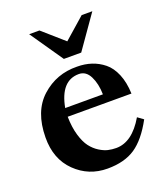

<svg xmlns="http://www.w3.org/2000/svg" viewBox="-135 -805 789 914"><g transform="rotate(-20 260.0 -347.5)"><path d="M440 -712 323 -545H235L120 -712H172L279 -618L386 -712ZM496 -144Q449 -57 394 -20Q339 17 253 17Q158 17 91 -48.5Q24 -114 25 -223Q26 -355 101.5 -423Q177 -491 281 -489Q320 -489 353.5 -478Q387 -467 415.5 -444Q444 -421 461.5 -379Q479 -337 481 -280H158Q159 -226 171 -185.5Q183 -145 200.5 -122Q218 -99 241 -84.5Q264 -70 284 -65.5Q304 -61 325 -61Q406 -61 467 -165ZM352 -323Q351 -377 332 -415Q313 -453 277 -453Q185 -453 161 -323Z"/></g></svg>

Font: GFS Artemisia
Style: Bold
Weight: 700
Designer: Designed by Takis Katsoulidis.
Foundry: Designed by Takis Katsoulidis.
Version: Version 1.0